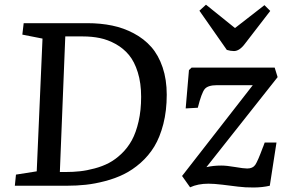

<svg xmlns="http://www.w3.org/2000/svg" viewBox="-20 -800 1244 827"><path d="M838.9 -753.9 867.2 -779.8 992.2 -679.2 1119.1 -777.8 1144 -752.9 1035.2 -611.8Q1011.7 -580.1 987.8 -580.1Q973.1 -580.1 957 -585ZM43.9 0 48.8 -47.9 138.2 -62 163.1 -633.8 76.2 -650.9 82 -700.2H356Q413.6 -700.2 463.1 -689.9Q512.7 -679.7 556.6 -656.2Q600.6 -632.8 631.6 -597.7Q662.6 -562.5 680.4 -510Q698.2 -457.5 698.2 -392.1Q698.2 -323.2 683.6 -266.1Q668.9 -209 644.8 -169.2Q620.6 -129.4 585.7 -98.6Q550.8 -67.9 513.4 -49.6Q476.1 -31.2 432.1 -19.8Q388.2 -8.3 349.4 -4.2Q310.5 0 269 0ZM237.8 -59.1H262.2Q294.9 -59.1 324.2 -62.3Q353.5 -65.4 387.5 -74.5Q421.4 -83.5 449.2 -98.1Q477.1 -112.8 503.4 -137.9Q529.8 -163.1 547.9 -196Q565.9 -229 576.9 -276.9Q587.9 -324.7 587.9 -382.8Q587.9 -442.4 573.5 -488.5Q559.1 -534.7 535.4 -563.2Q511.7 -591.8 478.3 -610.4Q444.8 -628.9 410.4 -636Q376 -643.1 336.9 -643.1H261.2ZM805.2 -508.8H1163.1L1175.8 -467.8L869.1 -80.1Q898.4 -86.9 933.1 -86.9Q956.1 -86.9 992.7 -80.6Q1029.3 -74.2 1044.9 -74.2Q1068.8 -74.2 1079.6 -90.1Q1090.3 -106 1111.8 -164.1Q1113.8 -168.5 1114.7 -171.1Q1115.7 -173.8 1117.2 -178.2Q1118.7 -182.6 1120.1 -186H1170.9L1142.1 0Q1110.8 7.3 1073 7.6Q1035.2 7.8 1005.4 3.9Q975.6 0 938.5 -4.4Q901.4 -8.8 877.9 -8.8Q832.5 -8.8 798.8 6.8L764.2 -42L1068.8 -433.1H915Q875.5 -433.1 861.8 -416.5Q848.1 -399.9 832 -335.9L779.8 -333L793.9 -498Z"/></svg>

Font: Literata Book Medium
Style: Italic
Weight: 500
Italic angle: -3°
Designer: Latin by Veronika Burian and Jose Scaglione. Greek by Irene Vlachou. Cyrillic by Vera Evstafieva
Foundry: TypeTogether
Version: Version 1.003;PS 001.003;hotconv 1.0.88;makeotf.lib2.5.64775